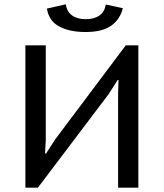

<svg xmlns="http://www.w3.org/2000/svg" viewBox="-20 -873 762 893"><path d="M98.1 0ZM529.3 -437.5 531.2 -501H527.3L485.8 -436L156.2 0H98.1V-662.1H192.9V-221.2L189.5 -159.2H194.3L236.3 -224.1L564.9 -662.1H623.5V0H529.3ZM286.1 -853Q291 -818.8 315.2 -801.3Q339.4 -783.7 378.9 -783.7Q418.5 -783.7 442.9 -801.3Q467.3 -818.8 471.7 -852.1L551.3 -835Q538.6 -782.7 497.1 -753.4Q455.6 -724.1 377.9 -724.1Q303.2 -724.1 255.4 -749.8Q207.5 -775.4 198.2 -833Z"/></svg>

Font: PT Astra Sans
Style: Regular
Weight: 400
Designer: A.Korolkova, I. Chaeva
Foundry: ParaType Ltd
Version: Version 1.001; ttfautohint (v1.6)